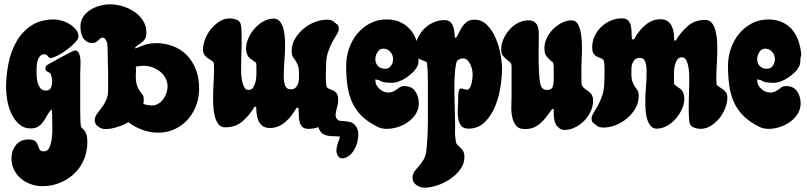

<svg xmlns="http://www.w3.org/2000/svg" viewBox="-20 -597 3734 888"><path d="M230 -507Q245 -507 265 -501.5Q285 -496 302 -485.5Q319 -475 331 -460.5Q343 -446 343 -428Q343 -417 327 -400Q311 -383 289.5 -367Q268 -351 246.5 -340Q225 -329 215 -329Q206 -329 200.5 -337.5Q195 -346 185 -346Q173 -346 166 -338.5Q159 -331 155 -319.5Q151 -308 150 -296Q149 -284 149 -275Q149 -264 149.5 -247.5Q150 -231 154 -215.5Q158 -200 167 -189Q176 -178 192 -178Q210 -178 215.5 -191Q221 -204 221 -218Q221 -226 220 -234.5Q219 -243 215 -251Q215 -257 211 -259.5Q207 -262 202.5 -264Q198 -266 194 -269.5Q190 -273 190 -281Q190 -283 191.5 -287Q193 -291 194 -293Q197 -296 217.5 -307.5Q238 -319 261 -331.5Q284 -344 304 -354Q324 -364 326 -364Q339 -364 345 -351Q351 -338 352 -321Q353 -304 352 -286.5Q351 -269 351 -260Q351 -251 351 -230.5Q351 -210 351 -184.5Q351 -159 351 -131Q351 -103 351 -78.5Q351 -54 352 -36.5Q353 -19 354 -14Q356 -7 361 -3Q366 1 371 7.5Q376 14 380 26Q384 38 384 60Q384 104 368 141.5Q352 179 323.5 206Q295 233 257 248.5Q219 264 176 264Q149 264 123 255Q97 246 77 229Q57 212 45 188.5Q33 165 33 135Q33 100 53.5 74Q74 48 112 48Q136 48 144 56.5Q152 65 155.5 75.5Q159 86 163 94.5Q167 103 183 103Q201 103 209 84Q217 65 220 39.5Q223 14 222 -11.5Q221 -37 221 -50Q221 -60 221 -70.5Q221 -81 219 -92Q207 -80 199 -65Q191 -50 181.5 -36Q172 -22 158 -12.5Q144 -3 122 -3Q90 -3 68 -23Q46 -43 32.5 -72Q19 -101 13.5 -133.5Q8 -166 8 -192Q8 -244 18.5 -300Q29 -356 54.5 -402Q80 -448 123 -477.5Q166 -507 230 -507Z M608 -288Q609 -277 609 -272Q608 -259 608 -251Q608 -216 614 -200.5Q620 -185 626.5 -176Q633 -167 639 -159.5Q645 -152 645 -134Q645 -125 643 -116Q655 -112 672 -110Q692 -107 707 -114.5Q722 -122 732.5 -135Q743 -148 749 -165Q755 -182 755 -199Q755 -215 747 -232.5Q739 -250 723.5 -263.5Q708 -277 684.5 -286Q661 -295 630 -292Q616 -291 608 -288ZM478 -360 476 -398Q474 -404 468.5 -413.5Q463 -423 455 -423Q448 -423 443.5 -419Q439 -415 434.5 -410.5Q430 -406 424 -402Q418 -398 408 -398Q392 -398 381 -405Q370 -412 363.5 -423Q357 -434 354.5 -447.5Q352 -461 352 -474Q352 -500 365 -519.5Q378 -539 398 -551.5Q418 -564 442 -570.5Q466 -577 489 -577Q516 -577 545.5 -568.5Q575 -560 600 -543.5Q625 -527 641 -502.5Q657 -478 657 -447Q657 -424 648.5 -413.5Q640 -403 629.5 -396.5Q619 -390 611 -383Q607 -380 605 -376V-373Q623 -379 642 -387Q667 -397 703 -397.5Q739 -398 777 -384.5Q815 -371 842.5 -343.5Q870 -316 885.5 -276.5Q901 -237 901 -187Q901 -143 885 -103.5Q869 -64 840 -35.5Q811 -7 771.5 7Q732 21 684 15Q646 9 612 -8Q590 -19 573 -32Q550 -18 524 -10Q493 0 468 0Q450 0 434 -11.5Q418 -23 418 -41Q418 -55 427.5 -68.5Q437 -82 449 -97.5Q461 -113 470.5 -133Q480 -153 480 -180V-281Q480 -288 479 -301Q478 -350 478 -360Z M1537 -95V-93Q1534 -82 1532.5 -70Q1531 -58 1536 -50Q1543 -39 1554.5 -38Q1566 -37 1579 -36Q1592 -35 1604.5 -31Q1617 -27 1628 -10Q1636 2 1637 20Q1638 38 1633 58.5Q1628 79 1617.5 97Q1607 115 1592 125Q1578 135 1564.5 135.5Q1551 136 1543 124Q1535 111 1536 97Q1537 83 1541 70Q1545 57 1549 47.5Q1553 38 1551 34H1550Q1548 35 1548 34Q1536 33 1523 33Q1510 33 1498 31Q1486 29 1476.5 24Q1467 19 1460 8Q1455 1 1453 -9Q1431 -1 1407 -1Q1387 -1 1377.5 -11Q1368 -21 1365 -36Q1362 -51 1362 -68Q1362 -85 1360 -98H1351Q1341 -80 1328.5 -63.5Q1316 -47 1301 -34Q1286 -21 1268 -13Q1250 -5 1228 -5Q1207 -5 1194.5 -14.5Q1182 -24 1175.5 -38Q1169 -52 1167 -69.5Q1165 -87 1165 -103H1157Q1134 -64 1101.5 -36Q1069 -8 1021 -8Q1001 -8 989.5 -23.5Q978 -39 972.5 -63Q967 -87 966 -116.5Q965 -146 966 -174.5Q967 -203 968.5 -227Q970 -251 970 -265Q970 -276 970 -286.5Q970 -297 968 -308Q964 -314 956 -318.5Q948 -323 939.5 -329Q931 -335 925 -344Q919 -353 919 -368Q919 -391 929 -416.5Q939 -442 956 -463Q973 -484 995.5 -498Q1018 -512 1043 -512Q1057 -512 1072.5 -506.5Q1088 -501 1093 -487Q1096 -477 1097 -450.5Q1098 -424 1097.5 -392.5Q1097 -361 1096 -332Q1095 -303 1095 -289Q1095 -280 1095.5 -262Q1096 -244 1099 -226Q1102 -208 1109 -194.5Q1116 -181 1129 -181Q1144 -181 1151.5 -193Q1159 -205 1162.5 -221Q1166 -237 1166 -254Q1166 -271 1166 -281Q1166 -295 1165.5 -300.5Q1165 -306 1162.5 -308.5Q1160 -311 1156 -313Q1152 -315 1144 -322Q1130 -329 1124 -343.5Q1118 -358 1118 -373Q1118 -396 1129 -420.5Q1140 -445 1157.5 -465Q1175 -485 1198 -498Q1221 -511 1245 -511Q1264 -511 1275 -497Q1286 -483 1291.5 -461.5Q1297 -440 1298 -413Q1299 -386 1298 -360Q1297 -334 1295 -311Q1293 -288 1293 -275Q1293 -266 1292.5 -250.5Q1292 -235 1294 -220Q1296 -205 1302.5 -194.5Q1309 -184 1324 -184Q1339 -184 1346.5 -191Q1354 -198 1358 -208.5Q1362 -219 1362.5 -231Q1363 -243 1363 -253Q1363 -282 1357.5 -295.5Q1352 -309 1346 -317.5Q1340 -326 1334.5 -334Q1329 -342 1329 -361Q1329 -391 1344 -417Q1359 -443 1382.5 -463Q1406 -483 1435 -494.5Q1464 -506 1492 -506Q1503 -506 1509.5 -504Q1516 -502 1520.5 -499Q1525 -496 1530 -491.5Q1535 -487 1543 -481Q1547 -473 1547 -463Q1547 -453 1538 -438.5Q1529 -424 1517.5 -403.5Q1506 -383 1497 -355.5Q1488 -328 1488 -291Q1488 -283 1487.5 -269Q1487 -255 1487 -240Q1487 -225 1488 -212Q1489 -199 1492 -193Q1498 -187 1507 -184Q1516 -181 1524.5 -176.5Q1533 -172 1538.5 -163Q1544 -154 1544 -134Q1544 -114 1537 -95Z M1768 -507Q1805 -507 1832.5 -494Q1860 -481 1878.5 -459Q1897 -437 1907 -407Q1917 -377 1920 -344Q1915 -330 1915.5 -315Q1916 -300 1908 -286Q1900 -272 1886.5 -259.5Q1873 -247 1857 -236.5Q1841 -226 1824 -220Q1807 -214 1791 -214Q1777 -214 1761 -216Q1745 -218 1734 -226L1716 -230V-226Q1716 -203 1735 -186Q1754 -169 1776 -169Q1789 -169 1798.5 -173.5Q1808 -178 1815.5 -184Q1823 -190 1830.5 -194.5Q1838 -199 1849 -199Q1884 -199 1900.5 -175Q1917 -151 1917 -119Q1917 -92 1903 -70Q1889 -48 1867 -32.5Q1845 -17 1819 -9Q1793 -1 1768 -1Q1744 -1 1725 -11Q1679 -34 1651 -62.5Q1623 -91 1607.5 -126.5Q1592 -162 1586.5 -203.5Q1581 -245 1581 -293Q1581 -333 1594 -371.5Q1607 -410 1631.5 -440Q1656 -470 1690.5 -488.5Q1725 -507 1768 -507ZM1716 -324Q1716 -304 1728 -291.5Q1740 -279 1761 -279Q1779 -279 1788.5 -293Q1798 -307 1798 -324Q1798 -343 1785 -357.5Q1772 -372 1753 -372Q1736 -372 1726 -356Q1716 -340 1716 -324Z M2174 -506Q2209 -506 2233.5 -480.5Q2258 -455 2273 -419.5Q2288 -384 2295 -345.5Q2302 -307 2302 -280Q2302 -245 2295 -197.5Q2288 -150 2270.5 -106.5Q2253 -63 2222.5 -32.5Q2192 -2 2146 -2Q2123 -2 2112.5 -16Q2102 -30 2099 -50Q2096 -70 2097.5 -92Q2099 -114 2099 -131Q2099 -145 2099.5 -158.5Q2100 -172 2105 -185Q2113 -190 2122.5 -186Q2132 -182 2141 -182Q2148 -182 2153 -191Q2158 -200 2161 -212Q2164 -224 2165 -236Q2166 -248 2166 -253Q2166 -262 2163.5 -274.5Q2161 -287 2155.5 -299Q2150 -311 2141.5 -319Q2133 -327 2121 -327Q2111 -327 2101.5 -321.5Q2092 -316 2090 -305Q2084 -276 2082.5 -238.5Q2081 -201 2081.5 -162Q2082 -123 2083.5 -84.5Q2085 -46 2085 -16Q2085 -8 2084.5 5Q2084 18 2085 31.5Q2086 45 2088 56.5Q2090 68 2095 72Q2110 86 2119 97Q2128 108 2128 130Q2128 160 2109 186Q2090 212 2062 231Q2034 250 2002 260.5Q1970 271 1943 271Q1923 271 1905.5 258.5Q1888 246 1888 225Q1888 209 1897 196.5Q1906 184 1917.5 171Q1929 158 1939 141.5Q1949 125 1952 100Q1959 30 1959 -42Q1959 -114 1959 -185Q1959 -192 1959 -211.5Q1959 -231 1958.5 -252Q1958 -273 1956.5 -290.5Q1955 -308 1952 -311Q1940 -316 1930.5 -319.5Q1921 -323 1914.5 -328.5Q1908 -334 1904.5 -343.5Q1901 -353 1901 -370Q1901 -396 1912 -420.5Q1923 -445 1941.5 -463.5Q1960 -482 1984 -493Q2008 -504 2034 -504Q2052 -504 2061.5 -496Q2071 -488 2075.5 -475.5Q2080 -463 2081.5 -448.5Q2083 -434 2084 -422Q2091 -422 2097 -435Q2103 -448 2112 -464Q2121 -480 2135.5 -493Q2150 -506 2174 -506Z M2423 -503Q2442 -503 2452 -495.5Q2462 -488 2466.5 -476.5Q2471 -465 2471.5 -451Q2472 -437 2472 -423Q2472 -413 2471.5 -393.5Q2471 -374 2471 -350.5Q2471 -327 2471.5 -301.5Q2472 -276 2473.5 -253.5Q2475 -231 2478 -214.5Q2481 -198 2486 -192Q2495 -181 2509 -181Q2532 -181 2536.5 -196.5Q2541 -212 2541 -231V-293Q2539 -298 2538.5 -304Q2538 -310 2532 -312Q2523 -321 2517 -326.5Q2511 -332 2506.5 -338Q2502 -344 2500 -352.5Q2498 -361 2498 -376Q2498 -399 2509 -421.5Q2520 -444 2538 -462Q2556 -480 2578.5 -491.5Q2601 -503 2624 -503Q2640 -503 2649.5 -490Q2659 -477 2664 -456Q2669 -435 2670.5 -409.5Q2672 -384 2671.5 -360Q2671 -336 2670 -315.5Q2669 -295 2669 -284V-219Q2669 -201 2677.5 -193Q2686 -185 2696 -178.5Q2706 -172 2714.5 -162Q2723 -152 2723 -130Q2723 -105 2711.5 -81Q2700 -57 2681.5 -38Q2663 -19 2639 -7.5Q2615 4 2591 4Q2572 4 2562 -9Q2554 -14 2549.5 -24.5Q2545 -35 2543 -47.5Q2541 -60 2541 -72Q2541 -84 2541 -93H2534Q2521 -76 2509 -59.5Q2497 -43 2482.5 -29.5Q2468 -16 2450 -8Q2432 0 2407 0Q2379 0 2366 -17Q2353 -34 2348.5 -58Q2344 -82 2345 -108Q2346 -134 2346 -153V-291Q2346 -303 2338.5 -309.5Q2331 -316 2322 -323Q2313 -330 2305.5 -340Q2298 -350 2298 -369Q2298 -393 2308.5 -416.5Q2319 -440 2336 -459.5Q2353 -479 2376 -491Q2399 -503 2423 -503Z M2856 -512Q2876 -512 2885.5 -502Q2895 -492 2898 -477Q2901 -462 2901 -445Q2901 -428 2903 -415H2912Q2922 -433 2934.5 -449.5Q2947 -466 2962 -479Q2977 -492 2995 -500Q3013 -508 3035 -508Q3056 -508 3068.5 -498.5Q3081 -489 3087.5 -475Q3094 -461 3096 -443.5Q3098 -426 3098 -410H3106Q3129 -449 3161.5 -477Q3194 -505 3242 -505Q3262 -505 3273.5 -489.5Q3285 -474 3290.5 -450Q3296 -426 3297 -396.5Q3298 -367 3297 -338.5Q3296 -310 3294.5 -286Q3293 -262 3293 -248Q3293 -237 3293 -226.5Q3293 -216 3295 -205Q3299 -199 3307 -194.5Q3315 -190 3323.5 -184Q3332 -178 3338 -169Q3344 -160 3344 -145Q3344 -122 3334 -96.5Q3324 -71 3307 -50Q3290 -29 3267.5 -15Q3245 -1 3220 -1Q3206 -1 3190.5 -6.5Q3175 -12 3170 -26Q3167 -36 3166 -62.5Q3165 -89 3165.5 -120.5Q3166 -152 3167 -181Q3168 -210 3168 -224Q3168 -233 3167.5 -251Q3167 -269 3164 -287Q3161 -305 3154 -318.5Q3147 -332 3134 -332Q3119 -332 3111.5 -320Q3104 -308 3100.5 -292Q3097 -276 3097 -259Q3097 -242 3097 -232Q3097 -218 3097.5 -212.5Q3098 -207 3100.5 -204.5Q3103 -202 3107 -200Q3111 -198 3119 -191Q3133 -184 3139 -169.5Q3145 -155 3145 -140Q3145 -117 3134 -92.5Q3123 -68 3105.5 -48Q3088 -28 3065 -15Q3042 -2 3018 -2Q2999 -2 2988 -16Q2977 -30 2971.5 -51.5Q2966 -73 2965 -100Q2964 -127 2965 -153Q2966 -179 2968 -202Q2970 -225 2970 -238Q2970 -247 2970.5 -262.5Q2971 -278 2969 -293Q2967 -308 2960.5 -318.5Q2954 -329 2939 -329Q2924 -329 2916.5 -322Q2909 -315 2905 -304.5Q2901 -294 2900.5 -282Q2900 -270 2900 -260Q2900 -231 2905.5 -217.5Q2911 -204 2917 -195.5Q2923 -187 2928.5 -179Q2934 -171 2934 -152Q2934 -122 2919 -96Q2904 -70 2880.5 -50Q2857 -30 2828 -18.5Q2799 -7 2771 -7Q2760 -7 2753.5 -9Q2747 -11 2742.5 -14Q2738 -17 2733 -21.5Q2728 -26 2720 -32Q2716 -40 2716 -50Q2716 -60 2725 -74.5Q2734 -89 2745.5 -109.5Q2757 -130 2766 -157.5Q2775 -185 2775 -222Q2775 -230 2775.5 -244Q2776 -258 2776 -273Q2776 -288 2775 -301Q2774 -314 2771 -320Q2765 -326 2756 -329Q2747 -332 2738.5 -336.5Q2730 -341 2724.5 -350Q2719 -359 2719 -379Q2719 -406 2730.5 -430.5Q2742 -455 2761 -473Q2780 -491 2804.5 -501.5Q2829 -512 2856 -512Z M3534 -507Q3571 -507 3598.5 -494Q3626 -481 3644.5 -459Q3663 -437 3673 -407Q3683 -377 3686 -344Q3681 -330 3681.5 -315Q3682 -300 3674 -286Q3666 -272 3652.5 -259.5Q3639 -247 3623 -236.5Q3607 -226 3590 -220Q3573 -214 3557 -214Q3543 -214 3527 -216Q3511 -218 3500 -226L3482 -230V-226Q3482 -203 3501 -186Q3520 -169 3542 -169Q3555 -169 3564.5 -173.5Q3574 -178 3581.5 -184Q3589 -190 3596.5 -194.5Q3604 -199 3615 -199Q3650 -199 3666.5 -175Q3683 -151 3683 -119Q3683 -92 3669 -70Q3655 -48 3633 -32.5Q3611 -17 3585 -9Q3559 -1 3534 -1Q3510 -1 3491 -11Q3445 -34 3417 -62.5Q3389 -91 3373.5 -126.5Q3358 -162 3352.5 -203.5Q3347 -245 3347 -293Q3347 -333 3360 -371.5Q3373 -410 3397.5 -440Q3422 -470 3456.5 -488.5Q3491 -507 3534 -507ZM3482 -324Q3482 -304 3494 -291.5Q3506 -279 3527 -279Q3545 -279 3554.5 -293Q3564 -307 3564 -324Q3564 -343 3551 -357.5Q3538 -372 3519 -372Q3502 -372 3492 -356Q3482 -340 3482 -324Z"/></svg>

Font: r_Neptun CAT
Style: Regular
Weight: 400
Foundry: Peter Wiegel, CAT-Fonts
Version: Version 1.000;June 8, 2024;FontCreator 14.0.0.2814 32-bit